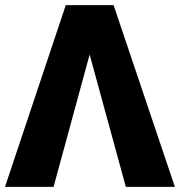

<svg xmlns="http://www.w3.org/2000/svg" viewBox="-21 -731 705 751"><path d="M329.6 -517.6 188.5 0H-1.5L236.3 -710.9H423.3L663.1 0H471.2Z"/></svg>

Font: Roboto Black
Style: Regular
Weight: 900
Designer: Google
Version: Version 2.134; 2016